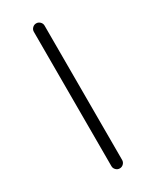

<svg xmlns="http://www.w3.org/2000/svg" viewBox="-190 -783 679 837"><g transform="rotate(-30 150.0 -365.0)"><path d="M123 -27V-703Q123 -714 131 -722Q139 -730 150 -730Q161 -730 169 -722Q177 -714 177 -703V-27Q177 -16 169 -8Q161 0 150 0Q139 0 131 -8Q123 -16 123 -27Z"/></g></svg>

Font: Rounded Mplus 1c Light
Style: Regular
Weight: 300
Version: Version 1.059.20150529